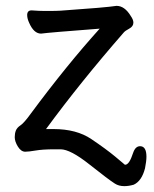

<svg xmlns="http://www.w3.org/2000/svg" viewBox="-20 -507 530 662"><path d="M408.7 134.8Q389.6 134.8 376 126Q355 112.8 288.8 60.3Q222.7 7.8 189 7.8H167Q127 7.8 102.8 12Q78.6 16.1 66.9 16.1Q52.7 16.1 41.7 -1.5Q30.8 -19 30.8 -34.2Q30.8 -46.9 34.7 -56.9Q38.6 -66.9 50.8 -75Q63 -83 86.9 -116.2Q210 -282.2 323.7 -408.2Q149.9 -395 121.6 -391.1Q96.7 -391.1 80.6 -428.2Q73.7 -442.9 73.7 -455.1Q73.7 -471.2 88.9 -471.2Q114.7 -469.2 135.7 -469.2Q179.7 -469.2 189 -470.2Q344.7 -481 381.8 -486.8Q409.7 -486.8 430.7 -452.1Q439.9 -439 439.9 -429.2Q439.9 -416 425.8 -408.4Q411.6 -400.9 406.7 -395Q256.8 -223.1 138.7 -62Q139.6 -62 164.6 -62Q243.7 -62 294.7 -27.6Q345.7 6.8 376.7 32.5Q407.7 58.1 410.6 61H411.6Q425.8 61 439 20Q446.8 -2.9 462.9 -2.9Q484.9 -2.9 484.9 33.2Q484.9 48.8 480 73.2Q468.8 117.2 440.9 129.9Q423.8 134.8 408.7 134.8Z"/></svg>

Font: LXGW WenKai GB Screen
Style: Regular
Weight: 400
Designer: LXGW / Fontworks Inc.
Foundry: LXGW / Fontworks Inc.
Version: Version 1.321;February 19, 2024;FontCreator 14.0.0.2901 64-b